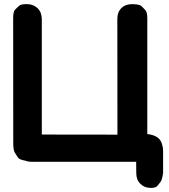

<svg xmlns="http://www.w3.org/2000/svg" viewBox="-20 -770 813 926"><path d="M112.8 -750Q81.1 -751 71.8 -741.9Q62.5 -732.9 53 -723.9Q43.5 -714.8 43.5 -683.1L43.9 -80.6Q43.9 -45.9 51.3 -34.4Q58.6 -22.9 65.9 -11.2Q73.2 0.5 102.5 4.9Q114.7 10.3 130.9 10.3H636.7Q637.2 37.1 637.2 64.5Q637.2 96.7 656.7 116.2Q675.8 135.7 705.1 136.2Q730.5 136.7 738.3 127.2Q746.1 117.7 753.7 108.2Q761.2 98.6 766.1 67.9L766.6 65.9V-39.1Q766.6 -50.3 765.1 -59.6Q764.6 -63 760.7 -77.1Q749.5 -116.7 690.4 -123.5V-680.2Q690.4 -711.4 681.4 -720.9Q672.4 -730.5 663.3 -739.7Q654.3 -749 621.1 -750Q586.9 -751 566.4 -731.9Q545.9 -711.9 545.9 -679.2L546.4 -120.6Q362.8 -121.1 181.6 -121.1V-676.8Q181.6 -710 162.1 -729.5Q142.6 -749 112.8 -750Z"/></svg>

Font: Comic Relief
Style: Bold
Weight: 700
Designer: Jeff Davis
Foundry: Loudifier
Version: Version 1.200; ttfautohint (v1.8.4.7-5d5b)